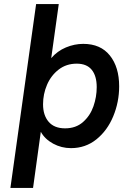

<svg xmlns="http://www.w3.org/2000/svg" viewBox="-20 -717 657 941"><path d="M157 -697H268L231 -432Q261 -467 303 -484.5Q345 -502 388 -502Q473 -502 518.5 -445Q564 -388 564 -294Q564 -217 535 -147Q506 -77 452.5 -34Q399 9 328 9Q281 9 240.5 -13Q200 -35 180 -71L142 204H31ZM454 -290Q454 -345 429.5 -375Q405 -405 356 -405Q305 -405 267.5 -376Q230 -347 210.5 -301.5Q191 -256 191 -206Q191 -152 218.5 -120Q246 -88 299 -88Q352 -88 387 -119Q422 -150 438 -196Q454 -242 454 -290Z"/></svg>

Font: Hanken Grotesk SemiBold
Style: Italic
Weight: 600
Italic angle: -8°
Designer: Alfredo Marco Pradil
Foundry: Hanken Design Co.
Version: Version 3.014